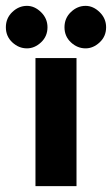

<svg xmlns="http://www.w3.org/2000/svg" viewBox="-49 -635 382 655"><path d="M212 -437V0H72V-437ZM43 -615Q69 -615 91 -593.5Q113 -572 113 -542Q113 -511 91 -490.5Q69 -470 43 -470Q15 -470 -7 -490.5Q-29 -511 -29 -542Q-29 -573 -7 -594Q15 -615 43 -615ZM243 -615Q269 -615 291 -593.5Q313 -572 313 -542Q313 -511 291 -490.5Q269 -470 243 -470Q215 -470 193 -490.5Q171 -511 171 -542Q171 -573 193 -594Q215 -615 243 -615Z"/></svg>

Font: Josefin Sans
Style: Bold
Weight: 700
Designer: Santiago Orozco
Foundry: Typemade
Version: Version 2.000